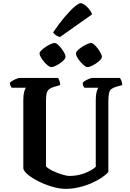

<svg xmlns="http://www.w3.org/2000/svg" viewBox="-20 -1199 825 1219"><path d="M398 0Q358 0 312 -13.5Q266 -27 225 -47.5Q184 -68 157 -90.5Q130 -113 128 -130V-565Q128 -596 133.5 -616Q139 -636 145 -642H54Q51 -646 47 -654Q43 -662 42 -673Q47 -679 59.5 -686.5Q72 -694 85 -699Q98 -704 104 -704H349Q353 -698 357.5 -686Q362 -674 362 -659L319 -646Q292 -638 282 -621Q272 -604 272 -560V-143Q286 -128 315 -114Q344 -100 374 -91Q404 -82 422 -82Q473 -82 519 -100Q565 -118 588 -140V-564Q588 -596 593.5 -616Q599 -636 605 -642H516Q512 -646 508.5 -654Q505 -662 505 -673Q510 -680 522 -687Q534 -694 546.5 -699Q559 -704 566 -704H742Q746 -698 750.5 -687Q755 -676 756 -659L717 -648Q698 -642 687 -633.5Q676 -625 672 -607Q668 -589 668 -555V-108Q655 -91 627 -72Q599 -53 561.5 -36.5Q524 -20 481.5 -10Q439 0 398 0ZM535 -773Q527 -773 515 -782.5Q503 -792 490.5 -806.5Q478 -821 470 -835.5Q462 -850 462 -860Q462 -868 473 -879Q484 -890 500 -900.5Q516 -911 532 -918.5Q548 -926 558 -926Q569 -926 585.5 -909Q602 -892 614.5 -871Q627 -850 627 -838Q627 -827 609.5 -811.5Q592 -796 570.5 -784.5Q549 -773 535 -773ZM305 -773Q297 -773 284.5 -782.5Q272 -792 260 -806.5Q248 -821 239.5 -835.5Q231 -850 231 -860Q231 -868 242 -879Q253 -890 269.5 -901Q286 -912 301.5 -919Q317 -926 327 -926Q338 -926 354.5 -909Q371 -892 383.5 -871.5Q396 -851 396 -838Q396 -827 379 -811.5Q362 -796 340.5 -784.5Q319 -773 305 -773ZM361 -964Q346 -967 334 -976Q322 -985 317 -993Q354 -1048 389.5 -1090Q425 -1132 452.5 -1155.5Q480 -1179 493 -1179Q502 -1179 517 -1168.5Q532 -1158 545.5 -1141.5Q559 -1125 565 -1108Z"/></svg>

Font: Texturina
Style: Bold
Weight: 700
Designer: Guillermo Torres Carreño
Foundry: Omnibus-Type
Version: Version 1.002; ttfautohint (v1.8.3)